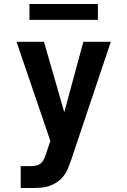

<svg xmlns="http://www.w3.org/2000/svg" viewBox="-20 -730 640 965"><path d="M84 215V105H137Q151 105 164.5 101.5Q178 98 188 88Q198 78 203 65Q208 52 213 39V38Q213 38 213 38Q213 38 213 38L233 -22L63 -520H201L303 -166L399 -520H537L338 73Q331 94 322.5 115Q314 136 300 154Q286 172 267 185Q248 198 226.5 205Q205 212 182.5 213.5Q160 215 137 215ZM128 -630V-710H472V-630Z"/></svg>

Font: Iosevka SS04 XBd Ex
Style: Regular
Weight: 800
Width: 7
Monospace: yes
Designer: Belleve Invis
Foundry: Belleve Invis
Version: Version 19.0.0; ttfautohint (v1.8.4)